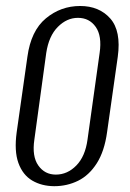

<svg xmlns="http://www.w3.org/2000/svg" viewBox="-20 -619 441 651"><path d="M163.7 12.3Q121.1 12 89.1 -6.9Q57.1 -25.9 42.4 -66.4Q27.8 -106.9 36.6 -170.9L72.9 -426.4Q84.9 -514.7 135.5 -556.7Q186.1 -598.7 251.7 -598.7Q316.2 -598.7 353.8 -556.4Q391.3 -514 379.3 -426.4L343.1 -171.2Q334.2 -106.2 308.2 -65.4Q282.2 -24.6 244.8 -6.1Q207.4 12.3 163.7 12.3ZM169.3 -27Q208.6 -27 238.8 -57.9Q269 -88.7 276.7 -145.6L317.8 -439.5Q326.2 -497.1 304.5 -527.8Q282.9 -558.5 244.2 -558.5Q206.6 -558.5 176.1 -527.8Q145.5 -497.1 136.8 -439.5L96.5 -145.6Q88.1 -88.7 109.9 -57.9Q131.7 -27 169.3 -27Z"/></svg>

Font: Alumni Sans Thin
Style: Italic
Weight: 100
Italic angle: -8°
Designer: Robert E. Leuschke
Foundry: Robert E. Leuschke
Version: Version 1.016